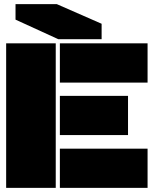

<svg xmlns="http://www.w3.org/2000/svg" viewBox="-20 -910 745 930"><path d="M9.8 0V-700.2H250V0ZM55.2 -814.9V-890.1H254.9L472.2 -794.9V-720.2H262.2ZM270 0V-189.9H694.8V0ZM270 -255.9V-445.8H600.1V-255.9ZM270 -509.8V-700.2H694.8V-509.8Z"/></svg>

Font: Nastup Basic
Style: Regular
Weight: 400
Designer: Maksym Kobuzan
Foundry: Zakznak
Version: Version 1.020;FEAKit 1.0